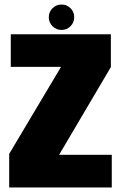

<svg xmlns="http://www.w3.org/2000/svg" viewBox="-20 -826 542 846"><path d="M20.5 0V-148L249 -531.5H27.5V-675H468.5V-530.5L240.5 -144H472.5V0ZM251 -694Q228 -694 211.5 -710.5Q195 -727 195 -750Q195 -773.5 211.5 -789.8Q228 -806 251 -806Q274.5 -806 290.8 -789.8Q307 -773.5 307 -750Q307 -727 290.8 -710.5Q274.5 -694 251 -694Z"/></svg>

Font: Anybody Black
Style: Regular
Weight: 900
Designer: Tyler Finck
Foundry: Etcetera Type Company
Version: Version 1.010; ttfautohint (v1.8.3) -l 8 -r 50 -G 200 -x 14 